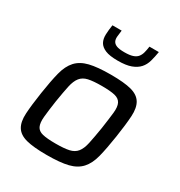

<svg xmlns="http://www.w3.org/2000/svg" viewBox="-176 -864 929 993"><g transform="rotate(30 288.0 -367.5)"><path d="M45 0ZM247 8Q168 8 124.5 -3.5Q81 -15 63 -44.5Q45 -74 48 -125Q51 -176 63 -255Q75 -334 88 -385Q101 -436 128 -465.5Q155 -495 202 -506.5Q249 -518 328 -518Q408 -518 451 -506.5Q494 -495 512 -465.5Q530 -436 527 -385Q524 -334 512 -255Q500 -176 487 -125Q474 -74 447 -44.5Q420 -15 373.5 -3.5Q327 8 247 8ZM258 -66Q309 -66 338 -72.5Q367 -79 383 -99Q399 -119 407 -156.5Q415 -194 425 -255Q434 -317 438 -354Q442 -391 432 -411Q422 -431 395 -437.5Q368 -444 317 -444Q266 -444 237 -437.5Q208 -431 192 -411Q176 -391 168 -354Q160 -317 150 -255Q141 -194 137.5 -156.5Q134 -119 143.5 -99Q153 -79 180 -72.5Q207 -66 258 -66ZM200 -598ZM484 -743Q479 -712 471.5 -685Q464 -658 447 -639Q430 -620 400.5 -609Q371 -598 322 -598Q273 -598 247 -609Q221 -620 210.5 -639Q200 -658 201 -685Q202 -712 207 -743H262Q259 -721 257.5 -704.5Q256 -688 262 -676.5Q268 -665 283.5 -659Q299 -653 330 -653Q361 -653 379 -659Q397 -665 406.5 -676.5Q416 -688 420.5 -704.5Q425 -721 428 -743Z"/></g></svg>

Font: Azeri Sans
Style: Italic
Weight: 400
Designer: Hector Gatti & Omnibus-Type (original fonts) / Cristiano Sobral (main changes and remastering)
Foundry: Omnibus-Type
Version: Version 0.07;August 21, 2020;FontCreator 13.0.0.2681 64-bit;